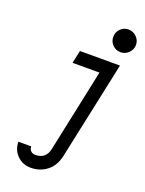

<svg xmlns="http://www.w3.org/2000/svg" viewBox="-162 -775 779 1032"><g transform="rotate(20 227.5 -259.0)"><path d="M389.2 -698.2Q415.5 -698.2 435.1 -679Q454.6 -659.7 454.6 -633.3Q454.6 -606.9 435.1 -587.6Q415.5 -568.4 389.2 -568.4Q362.3 -568.4 343.5 -587.4Q324.7 -606.4 324.7 -633.3Q324.7 -660.2 343.5 -679.2Q362.3 -698.2 389.2 -698.2ZM147.5 106.9Q208 106.9 220.7 46.4L320.8 -426.8H167L182.6 -500H411.6L292 61Q279.8 118.2 240.5 149.2Q201.2 180.2 147.5 180.2Q101.1 180.2 69.8 148.7Q38.6 117.2 38.6 71.3H111.8Q111.8 87.4 121.8 97.2Q131.8 106.9 147.5 106.9Z"/></g></svg>

Font: Anka/Coder Narrow
Style: Italic
Weight: 400
Width: 3
Italic angle: -12°
Monospace: yes
Version: Version 001.100